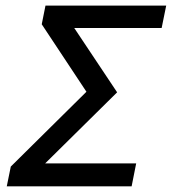

<svg xmlns="http://www.w3.org/2000/svg" viewBox="-20 -658 607 678"><path d="M139.6 -81.1H460.9L444.8 0H3.9L18.1 -69.8L285.2 -334L127.4 -572.3L140.6 -638.2H566.9L550.8 -559.1H242.2L393.6 -332Z"/></svg>

Font: Code New Roman
Style: Italic
Weight: 400
Italic angle: -11°
Monospace: yes
Designer: Sam Radian
Foundry: Code New Roman
Version: Version 1.508 October 19, 2014